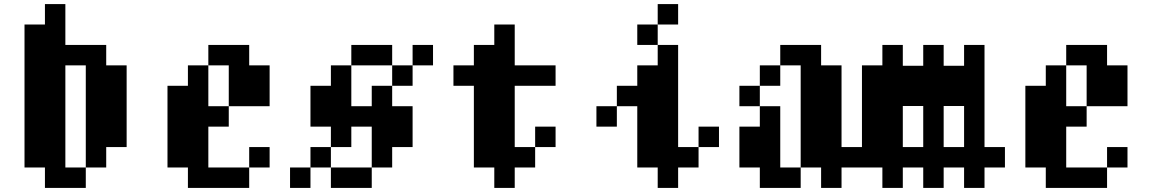

<svg xmlns="http://www.w3.org/2000/svg" viewBox="-20 -820 5640 940"><path d="M100 0V-700H200V-800H300V-600H500V-500H600V-100H500V0H400V-500H300V0H400V100H200V0Z M1100 -200H1000V0H1200V100H900V0H800V-400H900V-500H1000V-300H1100ZM1000 -500V-600H1200V-500H1300V-300H1100V-500ZM1200 0V-100H1300V0Z M1900 -100V0H1800V-200H1700V-100H1600V-200H1500V-400H1600V-500H1700V-300H1800V-400H1900V-300H2000V-100ZM1400 100V0H1500V100ZM1500 0V-100H1600V0ZM1600 100V0H1800V100ZM1700 -500V-600H1900V-500ZM1900 -400V-500H2000V-400ZM2000 -500V-600H2100V-500Z M2500 0V100H2400V0H2300V-400H2200V-500H2300V-600H2400V-700H2500V-500H2700V-400H2500V-100H2600V0ZM2600 -100V-200H2700V-100Z M3300 0V100H3200V0H3100V-300H3000V-400H3100V-500H3200V-600H3300V-100H3400V0ZM2900 -200V-300H3000V-200ZM3100 -600V-700H3200V-600ZM3200 -700V-800H3300V-700ZM3400 -100V-200H3500V-100Z M3900 0V-500H3800V-600H4000V-500H4100V-100H4200V0H4100V100H4000V0ZM3600 0V-200H3700V-300H3800V0H3900V100H3700V0ZM3600 -300V-400H3700V-300ZM3700 -400V-500H3800V-400Z M4700 0V100H4800V0H4900V-100H4800V-600H4700V-498H4600V-600H4500V-498H4400V-600H4300V-500H4200V0H4300V100H4400V0H4500V100H4600V0ZM4400 -100V-301H4500V-100ZM4600 -100V-301H4700V-100Z M5300 -200H5200V0H5400V100H5100V0H5000V-400H5100V-500H5200V-300H5300ZM5200 -500V-600H5400V-500H5500V-300H5300V-500ZM5400 0V-100H5500V0Z"/></svg>

Font: FT88 Gothique
Style: Regular
Weight: 400
Designer: Ange Degheest & Oriane Charvieux
Foundry: Velvetyne Type Foundry
Version: Version 1.000;FEAKit 1.0